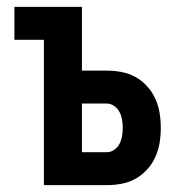

<svg xmlns="http://www.w3.org/2000/svg" viewBox="-20 -540 540 560"><path d="M108 0V-424H22V-520H219V-334H291Q313 -334 334.5 -330Q356 -326 375 -315.5Q394 -305 409 -288.5Q424 -272 433 -252Q442 -232 445.5 -210.5Q449 -189 449 -167Q449 -145 445.5 -123.5Q442 -102 433 -82Q424 -62 409 -45.5Q394 -29 375 -18.5Q356 -8 334.5 -4Q313 0 291 0ZM291 -96Q303 -96 313 -103Q323 -110 328.5 -120.5Q334 -131 336 -143Q338 -155 338 -167Q338 -179 336 -191Q334 -203 328.5 -213.5Q323 -224 313 -231Q303 -238 291 -238H219V-96Z"/></svg>

Font: Iosevka SS18
Style: Bold
Weight: 700
Monospace: yes
Designer: Belleve Invis
Foundry: Belleve Invis
Version: Version 25.1.1; ttfautohint (v1.8.4)